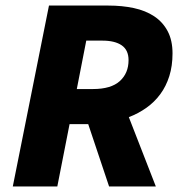

<svg xmlns="http://www.w3.org/2000/svg" viewBox="-20 -670 652 690"><path d="M26 0 156 -650H370Q419 -650 461 -641Q503 -632 534 -611.5Q565 -591 582.5 -558Q600 -525 600 -478Q600 -433 588.5 -396.5Q577 -360 556 -331.5Q535 -303 506 -282.5Q477 -262 443 -249L540 0H372L297 -224H230L186 0ZM256 -350H314Q379 -350 410.5 -378.5Q442 -407 442 -454Q442 -490 417.5 -507Q393 -524 348 -524H290Z"/></svg>

Font: TypoPRO Source Sans Pro
Style: Italic
Weight: 900
Italic angle: -11°
Designer: Paul D. Hunt
Foundry: Adobe Systems Incorporated
Version: Version 1.075;PS 2.000;hotconv 1.0.86;makeotf.lib2.5.63406